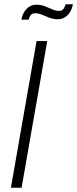

<svg xmlns="http://www.w3.org/2000/svg" viewBox="-20 -878 361 898"><path d="M31 0 151 -686H201L81 0ZM80 -786Q84 -808 94 -823.5Q104 -839 118.5 -847.5Q133 -856 150 -856Q171 -856 189.5 -849Q208 -842 224.5 -834.5Q241 -827 256 -827Q270 -827 276.5 -836Q283 -845 287 -858H321Q317 -836 307 -820.5Q297 -805 282.5 -796.5Q268 -788 250 -788Q230 -788 211.5 -795Q193 -802 176.5 -809Q160 -816 145 -816Q130 -816 123.5 -807.5Q117 -799 114 -786Z"/></svg>

Font: Archivo Condensed Thin
Style: Italic
Weight: 250
Width: 3
Italic angle: -10°
Designer: Hector Gatti
Foundry: Omnibus-Type
Version: Version 2.001